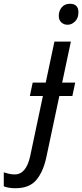

<svg xmlns="http://www.w3.org/2000/svg" viewBox="-146 -756 435 1016"><path d="M212 -625Q192 -625 178.5 -637.5Q165 -650 165 -672Q165 -698 180.5 -717Q196 -736 224 -736Q269 -736 269 -691Q269 -660 251 -642.5Q233 -625 212 -625ZM-64 240Q-101 240 -126 230V156Q-114 160 -99 163.5Q-84 167 -68 167Q-7 167 14 69L81 -248H12L27 -319H96L142 -536H229L183 -319H252L237 -248H168L99 77Q83 152 46.5 196Q10 240 -64 240Z"/></svg>

Font: Noto IKEA Latin
Style: Italic
Weight: 400
Italic angle: -12°
Designer: Monotype Design Team
Foundry: Monotype Imaging Inc.
Version: Version 1.0